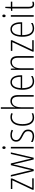

<svg xmlns="http://www.w3.org/2000/svg" viewBox="1797 -2597 810 4444"><g transform="rotate(-90 2202.0 -375.0)"><path d="M296 0V-34H75L294 -500V-529H49V-495H251L32 -29V0Z M643 -375 733 0H773L897 -529H860L777 -167C766 -123 761 -101 754 -56H752C746 -95 737 -136 727 -176L641 -529H601L513 -180C501 -133 492 -86 487 -56H485C477 -93 469 -131 458 -178L374 -529H336L464 0H505L598 -375C606 -408 613 -442 620 -474H621C627 -442 634 -410 643 -375Z M1007 -726C984 -726 976 -709 976 -688C976 -667 986 -650 1006 -650C1027 -650 1037 -666 1037 -689C1037 -709 1029 -726 1007 -726ZM1024 -529H987V0H1024Z M1425 -130C1425 -220 1366 -249 1293 -287C1222 -323 1182 -346 1182 -407C1182 -471 1227 -505 1297 -505C1335 -505 1376 -495 1404 -477L1420 -510C1387 -528 1345 -539 1298 -539C1199 -539 1145 -484 1145 -407C1145 -323 1201 -292 1277 -254C1346 -219 1387 -196 1387 -130C1387 -64 1350 -25 1270 -25C1222 -25 1175 -40 1139 -63V-22C1168 -6 1214 10 1270 10C1373 10 1425 -44 1425 -130Z M1703 10C1739 10 1776 2 1803 -11V-46C1773 -33 1739 -25 1706 -25C1597 -25 1551 -120 1551 -260C1551 -418 1612 -504 1714 -504C1741 -504 1769 -498 1794 -485L1806 -518C1779 -532 1749 -539 1713 -539C1588 -539 1513 -437 1513 -259C1513 -93 1574 10 1703 10Z M1942 -503V-760H1905V0H1942V-295C1942 -439 2001 -504 2082 -504C2146 -504 2186 -462 2186 -354V0H2224V-360C2224 -481 2175 -539 2086 -539C2005 -539 1961 -485 1942 -430H1939C1941 -454 1942 -473 1942 -503Z M2522 -539C2404 -539 2346 -427 2346 -263C2346 -98 2406 10 2538 10C2587 10 2627 -2 2664 -23V-61C2620 -35 2584 -24 2540 -24C2436 -24 2383 -110 2384 -267H2682V-300C2682 -428 2637 -539 2522 -539ZM2522 -505C2609 -505 2646 -415 2646 -300H2385C2392 -437 2443 -505 2522 -505Z M2989 -539C2906 -539 2861 -484 2842 -425H2840L2836 -529H2807V0H2844V-302C2844 -439 2902 -505 2985 -505C3050 -505 3088 -461 3088 -356V0H3126V-365C3126 -485 3077 -539 2989 -539Z M3494 0V-34H3273L3492 -500V-529H3247V-495H3449L3230 -29V0Z M3749 -539C3631 -539 3573 -427 3573 -263C3573 -98 3633 10 3765 10C3814 10 3854 -2 3891 -23V-61C3847 -35 3811 -24 3767 -24C3663 -24 3610 -110 3611 -267H3909V-300C3909 -428 3864 -539 3749 -539ZM3749 -505C3836 -505 3873 -415 3873 -300H3612C3619 -437 3670 -505 3749 -505Z M4057 -726C4034 -726 4026 -709 4026 -688C4026 -667 4036 -650 4056 -650C4077 -650 4087 -666 4087 -689C4087 -709 4079 -726 4057 -726ZM4074 -529H4037V0H4074Z M4329 -24C4280 -24 4266 -57 4266 -124V-496H4385V-529H4266V-657H4238L4228 -530L4169 -520V-496H4228V-124C4228 -36 4252 10 4323 10C4349 10 4368 5 4384 -2V-35C4370 -29 4350 -24 4329 -24Z"/></g></svg>

Font: Noto Sans Tamil Condensed ExtraLight
Style: Regular
Weight: 200
Width: 3
Designer: Jelle Bosma - Monotype Design Team
Foundry: Monotype Imaging Inc.
Version: Version 2.004